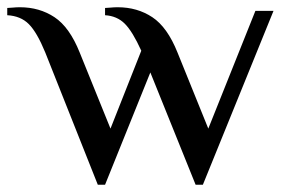

<svg xmlns="http://www.w3.org/2000/svg" viewBox="-25 -500 794 530"><path d="M100 -355Q77 -411 54.5 -433.5Q32 -456 -5 -458V-478Q0 -478 10 -479Q20 -480 30 -480Q84 -480 125.5 -452.5Q167 -425 195 -355L280 -145L365 -360Q341 -413 319.5 -434.5Q298 -456 265 -458V-478Q270 -478 280 -479Q290 -480 300 -480Q354 -480 395.5 -452.5Q437 -425 465 -355L550 -145L680 -470H730L535 10H515L390 -300L265 10H245Z"/></svg>

Font: El Messiri
Style: Regular
Weight: 400
Designer: Mohamed Gaber
Foundry: Kief Type Foundry
Version: Version 2.006